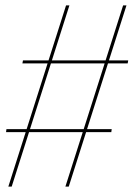

<svg xmlns="http://www.w3.org/2000/svg" viewBox="-20 -695 511 715"><path d="M223.5 0H236L451 -675H438.5ZM2.5 -203H394.5L396 -214H4ZM11 0H23.5L238.5 -675H226ZM63.5 -459H455.5L457.5 -470H65.5Z"/></svg>

Font: Anybody UltraCondensed Thin Thin
Style: Italic
Weight: 250
Italic angle: -10°
Version: Version 1.111